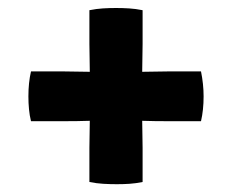

<svg xmlns="http://www.w3.org/2000/svg" viewBox="-20 -560 580 480"><path d="M57.5 -381.5H136.5Q155.5 -381.5 171.2 -381Q187 -380.5 204.5 -380.5Q204.5 -399 204 -414.8Q203.5 -430.5 203.5 -450V-534.5Q221 -538 237.2 -539Q253.5 -540 270 -540Q286.5 -540 302.8 -539Q319 -538 336.5 -534.5V-450Q336.5 -430.5 336 -414.8Q335.5 -399 335.5 -380.5Q353 -380.5 368.8 -381Q384.5 -381.5 403.5 -381.5H482.5Q489 -349.5 489 -319Q489 -285 482.5 -257H403.5Q384.5 -257 368.8 -257.2Q353 -257.5 335.5 -258Q335.5 -240 336 -224.8Q336.5 -209.5 336.5 -190.5V-105Q319 -101.5 303.8 -100.5Q288.5 -99.5 272 -99.5Q255 -99.5 238 -100.5Q221 -101.5 203.5 -105V-190.5Q203.5 -209.5 204 -224.8Q204.5 -240 204.5 -258Q187 -257.5 171.2 -257.2Q155.5 -257 136.5 -257H57.5Q54 -271 52.5 -286.8Q51 -302.5 51 -319Q51 -353.5 57.5 -381.5Z"/></svg>

Font: Signika SC
Style: Bold
Weight: 700
Designer: Anna Giedryś
Foundry: Anna Giedryś
Version: Version 2.000; ttfautohint (v1.8.3) -l 8 -r 50 -G 200 -x 9 -